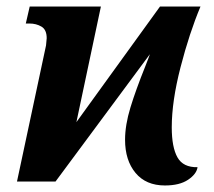

<svg xmlns="http://www.w3.org/2000/svg" viewBox="-20 -556 654 588"><path d="M363 -128Q363 -173 379.5 -227Q396 -281 425 -353Q438 -386 439 -390L150 0H32L121 -417Q123 -435 123 -439Q123 -465 107 -474.5Q91 -484 70 -484H59L71 -536H289L214 -182L470 -536H594Q560 -455 533 -350.5Q506 -246 506 -166Q506 -105 523.5 -74Q541 -43 585 -44Q582 -23 556 -5.5Q530 12 485 12Q427 12 395 -26.5Q363 -65 363 -128Z"/></svg>

Font: Noto Serif Narrow
Style: Bold Italic
Weight: 700
Width: 4
Italic angle: -12°
Designer: Monotype Design Team
Foundry: Monotype Imaging Inc.
Version: Version 1.001